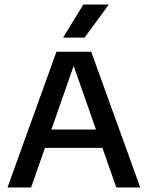

<svg xmlns="http://www.w3.org/2000/svg" viewBox="-20 -822 648 842"><path d="M13 0 227.5 -595H380L595 0H490L296.5 -551.5H309.5L116.5 0ZM143.5 -173.5 166.5 -254H440.5L463.5 -173.5ZM256.5 -657 345.5 -802H457L351 -657Z"/></svg>

Font: Encode Sans SC Condensed Thin Medium
Style: Regular
Weight: 500
Version: Version 3.002